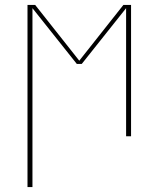

<svg xmlns="http://www.w3.org/2000/svg" viewBox="-20 -550 640 775"><path d="M91 205V-530H122L300 -305L478 -530H509V0H489V-517L310 -292H290L111 -517V205Z"/></svg>

Font: Iosevka Slab Thin Extended
Style: Regular
Weight: 100
Width: 7
Monospace: yes
Designer: Belleve Invis
Foundry: Belleve Invis
Version: Version 11.1.1; ttfautohint (v1.8.3)